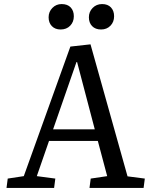

<svg xmlns="http://www.w3.org/2000/svg" viewBox="-20 -924 732 944"><path d="M425 -706 607 -57 692 -46 686 0H420L426 -46L507 -58L461 -231H221L161 -58L252 -46L246 0H12L18 -46L97 -58L326 -695ZM241 -288H446L359 -619H356ZM219 -839Q219 -866 237.5 -885Q256 -904 283 -904Q312 -904 327.5 -887.5Q343 -871 343 -844Q343 -816 325 -797.5Q307 -779 278 -779Q251 -779 235 -795.5Q219 -812 219 -839ZM417 -839Q417 -866 435.5 -885Q454 -904 482 -904Q510 -904 525.5 -887.5Q541 -871 541 -844Q541 -816 523 -797.5Q505 -779 477 -779Q449 -779 433 -795.5Q417 -812 417 -839Z"/></svg>

Font: Literata
Style: Italic
Weight: 400
Italic angle: -2°
Designer: Latin by Veronika Burian and Jose Scaglione. Greek by Irene Vlachou. Cyrillic by Vera Evstafieva
Foundry: TypeTogether
Version: Version 3.103;gftools[0.9.29]